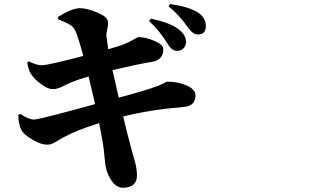

<svg xmlns="http://www.w3.org/2000/svg" viewBox="-20 -846 1540 926"><path d="M699.2 -744.1 707 -755.9Q809.6 -735.4 850.6 -697.3Q877 -673.8 877 -642.6Q877 -625 864.7 -612.8Q852.5 -600.6 834 -600.6Q808.6 -600.6 789.1 -633.8Q748 -700.2 699.2 -744.1ZM522.5 -507.8 552.7 -375Q681.6 -409.2 744.1 -432.6Q753.9 -436.5 763.7 -441.4Q773.4 -446.3 778.8 -449.2Q784.2 -452.1 788.1 -452.1Q839.8 -452.1 881.3 -433.1Q922.9 -414.1 922.9 -386.7Q922.9 -335 866.2 -330.1Q706.1 -317.4 574.2 -284.2Q588.9 -219.7 610.4 -139.6Q614.3 -124 622.1 -97.2Q629.9 -70.3 632.8 -59.1Q635.7 -47.9 638.2 -30.8Q640.6 -13.7 640.6 2Q640.6 27.3 624.5 43Q608.4 58.6 575.2 59.6Q543.9 60.5 520.5 28.8Q497.1 -2.9 489.3 -44.9Q487.3 -52.7 483.4 -96.2Q479.5 -139.6 473.6 -169.9Q471.7 -182.6 466.3 -210Q460.9 -237.3 458 -252Q352.5 -219.7 284.2 -182.6Q275.4 -177.7 259.3 -168Q243.2 -158.2 232.9 -153.3Q222.7 -148.4 210 -148.4Q177.7 -147.5 135.7 -172.9Q93.8 -198.2 84 -217.8Q68.4 -246.1 68.4 -292L77.1 -296.9Q118.2 -269.5 144.5 -269.5Q168.9 -269.5 438.5 -343.8Q434.6 -361.3 423.3 -409.2Q412.1 -457 407.2 -477.5Q354.5 -461.9 317.4 -446.3Q309.6 -442.4 295.9 -436Q282.2 -429.7 274.4 -425.8Q266.6 -421.9 255.4 -418.9Q244.1 -416 234.4 -416Q210.9 -416 177.7 -440.4Q144.5 -464.8 127 -493.2Q117.2 -508.8 111.3 -544.9L119.1 -549.8Q157.2 -531.2 181.6 -531.2Q210 -531.2 381.8 -576.2Q364.3 -641.6 349.6 -682.6Q339.8 -709 326.7 -720.2Q313.5 -731.4 260.7 -752.9L259.8 -764.6Q328.1 -806.6 365.2 -806.6Q398.4 -806.6 447.8 -786.1Q497.1 -765.6 500 -744.1Q502.9 -728.5 497.6 -706.5Q492.2 -684.6 493.2 -671.9Q496.1 -649.4 502 -608.4Q544.9 -621.1 565.4 -627.9Q585 -634.8 604 -644.5Q623 -654.3 633.8 -660.6Q644.5 -667 647.5 -667Q681.6 -667 724.6 -648.9Q767.6 -630.9 767.6 -608.4Q767.6 -556.6 712.9 -547.9Q633.8 -534.2 522.5 -507.8ZM793 -815.4 799.8 -826.2Q895.5 -813.5 939.5 -782.2Q972.7 -758.8 972.7 -719.7Q972.7 -679.7 934.6 -679.7Q909.2 -679.7 883.8 -716.8Q843.8 -774.4 793 -815.4Z"/></svg>

Font: Bpmf Zihi Serif Heavy
Style: Heavy
Weight: 900
Foundry: But Ko
Version: Version 1.320